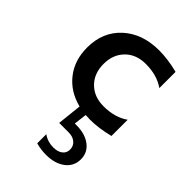

<svg xmlns="http://www.w3.org/2000/svg" viewBox="-173 -413 686 686"><g transform="rotate(45 170.0 -70.0)"><path d="M310 -8Q258 5 215 5Q203 5 192 4L186 53H194Q238 53 265 73.5Q292 94 292 128Q292 163 264.5 184Q237 205 192 205Q166 205 141 198V152Q163 168 192 168Q214 168 227 158Q240 148 240 131Q240 113 227 102Q214 91 193 91H145L155 -2Q95 -17 60 -61.5Q25 -106 25 -170Q25 -249 77.5 -297Q130 -345 215 -345Q258 -345 310 -332V-250Q272 -277 215 -277Q167 -277 137.5 -247.5Q108 -218 108 -170Q108 -122 137.5 -92.5Q167 -63 215 -63Q272 -63 310 -90Z"/></g></svg>

Font: Glametrix
Style: Bold
Weight: 700
Designer: gluk
Foundry: gluk
Version: Version 0.40